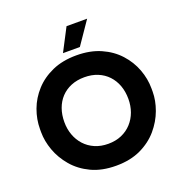

<svg xmlns="http://www.w3.org/2000/svg" viewBox="-166 -1098 1196 1261"><g transform="rotate(-20 432.0 -467.5)"><path d="M432.2 19.5Q332.8 19.5 259.5 -15.1Q186.2 -49.8 138 -106.4Q89.8 -163 66.1 -228.8Q42.5 -294.5 42.5 -356V-378Q42.5 -446 67 -512.4Q91.5 -578.8 140.8 -632.9Q190 -687 262.8 -719.2Q335.5 -751.5 432.2 -751.5Q528.2 -751.5 601 -719.2Q673.8 -687 723 -632.9Q772.2 -578.8 797.1 -512.4Q822 -446 822 -378V-356Q822 -294.5 798 -228.8Q774 -163 725.8 -106.4Q677.5 -49.8 604.2 -15.1Q531 19.5 432.2 19.5ZM432.2 -133.5Q484.2 -133.5 525.6 -151.5Q567 -169.5 596.2 -201.6Q625.5 -233.8 640.8 -275.8Q656 -317.8 656 -366Q656 -417.2 640.4 -459.8Q624.8 -502.2 595.5 -533.4Q566.2 -564.5 524.9 -581.5Q483.5 -598.5 432.2 -598.5Q380.2 -598.5 338.9 -581.5Q297.5 -564.5 268.2 -533.4Q239 -502.2 223.8 -459.8Q208.5 -417.2 208.5 -366Q208.5 -317.8 223.8 -275.8Q239 -233.8 268.2 -201.6Q297.5 -169.5 338.9 -151.5Q380.2 -133.5 432.2 -133.5ZM473 -795H355L437.5 -953.5H581.5Z"/></g></svg>

Font: SVN-Sora Variable
Style: Regular
Weight: 400
Designer: Jonathan Barnbrook, Julián Moncada
Foundry: Barnbrook Fonts
Version: Version 2.000 - Viet hoa boi STYLEno.1 Fonts